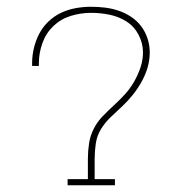

<svg xmlns="http://www.w3.org/2000/svg" viewBox="-20 -548 540 568"><path d="M180 0V-18H240V-78Q240 -101 243.5 -124Q247 -147 257.5 -167.5Q268 -188 284 -204.5Q300 -221 317 -236.5Q334 -252 349.5 -269Q365 -286 376.5 -306Q388 -326 395.5 -348Q403 -370 403 -393Q403 -420 390 -445Q377 -470 354 -484.5Q331 -499 304 -504.5Q277 -510 249 -510Q219 -510 189.5 -501Q160 -492 138 -471Q116 -450 105.5 -420.5Q95 -391 95 -361V-353H75V-361Q75 -384 80.5 -406.5Q86 -429 96.5 -449Q107 -469 124 -485Q141 -501 161.5 -510.5Q182 -520 204.5 -524Q227 -528 249 -528Q270 -528 290.5 -525.5Q311 -523 330.5 -516.5Q350 -510 367.5 -498.5Q385 -487 397.5 -470.5Q410 -454 416.5 -434Q423 -414 423 -393Q423 -370 416.5 -348Q410 -326 398.5 -305.5Q387 -285 372.5 -267Q358 -249 341.5 -233.5Q325 -218 308 -202Q291 -186 279 -166.5Q267 -147 263.5 -124Q260 -101 260 -78V-18H320V0Z"/></svg>

Font: Iosevka Curly Slab Thin
Style: Regular
Weight: 100
Monospace: yes
Designer: Belleve Invis
Foundry: Belleve Invis
Version: Version 22.1.2; ttfautohint (v1.8.4)